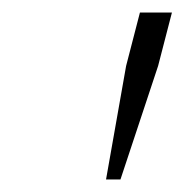

<svg xmlns="http://www.w3.org/2000/svg" viewBox="-20 -768 294 306"><path d="M181 -663 203 -748H254L232 -663L172 -482H149Z"/></svg>

Font: IBM Plex Serif Light
Style: Italic
Weight: 300
Italic angle: -14°
Designer: Mike Abbink, Paul van der Laan, Pieter van Rosmalen
Foundry: Bold Monday
Version: Version 3.001